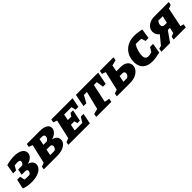

<svg xmlns="http://www.w3.org/2000/svg" viewBox="395 -1996 3453 3453"><g transform="rotate(-45 2121.0 -269.5)"><path d="M14 -23 54 -208H129L149 -117Q170 -113 185.5 -112Q201 -111 218 -111Q234 -111 252 -111.5Q270 -112 278 -114Q295 -126 304 -144Q313 -162 313 -177Q313 -198 298 -205.5Q283 -213 252 -213H175L196 -324H302Q319 -335 329.5 -353.5Q340 -372 340 -390Q340 -409 325 -417.5Q310 -426 276 -426Q261 -426 242.5 -424.5Q224 -423 204 -420L159 -339H83L114 -518Q166 -533 218 -540.5Q270 -548 315 -548Q415 -548 474 -512Q533 -476 533 -414Q533 -365 495.5 -327.5Q458 -290 391 -272Q442 -259 469 -230Q496 -201 496 -159Q496 -109 460 -71Q424 -33 359.5 -11.5Q295 10 211 10Q107 10 14 -23Z M524 0 535 -57Q565 -72 607 -85L691 -451L619 -477L631 -539H969Q1051 -539 1104 -509.5Q1157 -480 1157 -423Q1157 -373 1116.5 -334Q1076 -295 1010 -277Q1123 -250 1123 -162Q1123 -114 1091 -77.5Q1059 -41 999.5 -20.5Q940 0 860 0ZM913 -439H856L831 -317H919Q943 -332 957 -352Q971 -372 971 -395Q971 -439 913 -439ZM787 -100H894Q918 -110 931.5 -130Q945 -150 945 -172Q945 -196 930.5 -206.5Q916 -217 892 -217H811Z M1148 0 1159 -57Q1176 -65 1194.5 -72Q1213 -79 1232 -85L1315 -451L1243 -477L1255 -539H1795L1759 -355H1689L1668 -439H1480L1457 -321H1544L1584 -379H1647L1603 -161H1541L1523 -222H1437L1412 -101H1605L1666 -200H1735L1696 0Z M2446 -539 2399 -299H2328L2308 -436H2234L2159 -84L2254 -66L2242 0H1860L1867 -61Q1894 -70 1919 -76.5Q1944 -83 1972 -89L2057 -436H1981L1905 -299H1833L1880 -539Z M2382 0 2393 -60Q2430 -76 2466 -87L2549 -449L2478 -474L2489 -539H2837L2825 -476Q2797 -468 2773.5 -461.5Q2750 -455 2719 -449L2695 -325H2801Q2886 -325 2934 -287.5Q2982 -250 2982 -189Q2982 -139 2950 -96Q2918 -53 2858 -26.5Q2798 0 2713 0ZM2651 -102H2741Q2768 -113 2781.5 -134Q2795 -155 2795 -177Q2795 -222 2745 -222H2675Z M3282 11Q3164 11 3099 -48Q3034 -107 3034 -216Q3034 -317 3076.5 -392Q3119 -467 3195 -508.5Q3271 -550 3374 -550Q3455 -550 3556 -527L3527 -339H3452L3427 -419Q3391 -425 3347 -425Q3332 -425 3316.5 -425Q3301 -425 3285 -423Q3255 -377 3236 -315Q3217 -253 3217 -197Q3217 -106 3297 -106Q3329 -106 3382 -123L3433 -206H3510L3479 -18Q3422 -4 3373 3.5Q3324 11 3282 11Z M3515 0 3528 -67 3585 -81 3719 -244Q3689 -264 3672 -296Q3655 -328 3655 -366Q3655 -416 3683 -455Q3711 -494 3761.5 -516.5Q3812 -539 3879 -539H4242L4230 -480Q4214 -473 4198 -465.5Q4182 -458 4159 -451L4084 -84L4148 -66L4135 0H3826L3838 -60Q3854 -67 3870.5 -74Q3887 -81 3904 -87L3929 -196H3875L3737 0ZM3896 -299H3953L3985 -435H3872Q3839 -393 3839 -355Q3839 -299 3896 -299Z"/></g></svg>

Font: Piazzolla SC ExtraBold
Style: Italic
Weight: 800
Italic angle: -11.3°
Designer: Juan Pablo del Peral
Foundry: Huerta Tipografica
Version: Version 1.330